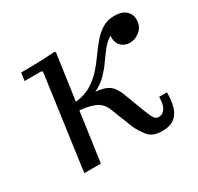

<svg xmlns="http://www.w3.org/2000/svg" viewBox="-111 -602 768 744"><g transform="rotate(-30 273.5 -230.0)"><path d="M419 10Q376 10 357 -13Q338 -36 325 -64L286 -163Q273 -195 243 -206.5Q213 -218 179 -220L148 0H74L132 -420L127 -425H52L57 -460Q83 -460 109 -460.5Q135 -461 160 -462Q185 -463 209 -465L213 -460L184 -256Q224 -260 252.5 -277Q281 -294 303 -318Q325 -342 343.5 -368.5Q362 -395 381.5 -418Q401 -441 424.5 -455.5Q448 -470 480 -470Q512 -470 529.5 -454.5Q547 -439 547 -414Q547 -385 526.5 -367Q506 -349 480 -349Q457 -349 441.5 -364.5Q426 -380 428 -411Q406 -397 389.5 -376Q373 -355 357 -332Q341 -309 320.5 -288Q300 -267 269 -252Q312 -248 331 -232Q350 -216 361 -185L395 -95Q407 -64 414 -54Q421 -44 433 -44Q451 -44 462 -60.5Q473 -77 473 -111H508Q508 -76 500.5 -48.5Q493 -21 473.5 -5.5Q454 10 419 10Z"/></g></svg>

Font: Brygada 1918
Style: Italic
Weight: 400
Italic angle: -8°
Designer: Mateusz Machalski | Borys Kosmynka | Przemek Hoffer
Foundry: NIEPODLEGLA 2018
Version: Version 3.006